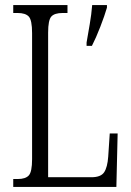

<svg xmlns="http://www.w3.org/2000/svg" viewBox="-20 -734 515 754"><path d="M32 0V-31H50Q80 -31 93 -45Q106 -59 106 -109V-604Q106 -655 93 -669Q80 -683 49 -683H32V-714H245V-683H226Q194 -683 181.5 -669Q169 -655 169 -606V-38H339Q376 -38 389 -57.5Q402 -77 405 -119L411 -210H442L437 0ZM320 -567Q326 -602 332.5 -639.5Q339 -677 342 -714H400V-704Q391 -673 374 -629Q357 -585 341 -554H320Z"/></svg>

Font: Noto Serif Sinhala ExtraCondensed Light
Style: Regular
Weight: 300
Width: 2
Designer: Jelle Bosma - Monotype Design Team
Foundry: Monotype Imaging Inc.
Version: Version 2.007; ttfautohint (v1.8.4.7-5d5b)